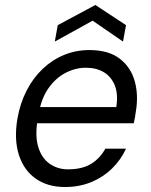

<svg xmlns="http://www.w3.org/2000/svg" viewBox="-20 -739 606 771"><path d="M241 12Q171 12 123 -22Q75 -56 55.5 -118Q36 -180 50 -263Q61 -325 87 -375.5Q113 -426 151.5 -462.5Q190 -499 237.5 -518.5Q285 -538 339 -538Q415 -538 460 -504Q505 -470 521 -413Q537 -356 525 -288Q524 -278 522 -268Q520 -258 517 -244H110L121 -309H447Q455 -361 441 -396Q427 -431 397 -449Q367 -467 325 -467Q283 -467 243.5 -446.5Q204 -426 175.5 -386Q147 -346 136 -286L131 -258Q120 -192 134 -147.5Q148 -103 180 -81Q212 -59 253 -59Q309 -59 345 -80.5Q381 -102 403 -142H486Q466 -98 430.5 -63Q395 -28 347 -8Q299 12 241 12ZM200 -572 212 -638 363 -719 486 -638 474 -572 352 -656Z"/></svg>

Font: DM Sans 9pt
Style: Italic
Weight: 400
Italic angle: -10°
Designer: Colophon Foundry, Jonny Pinhorn
Foundry: Colophon Foundry
Version: Version 4.004